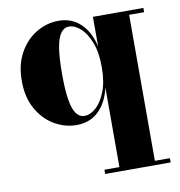

<svg xmlns="http://www.w3.org/2000/svg" viewBox="-81 -544 813 869"><g transform="rotate(-10 326.0 -110.0)"><path d="M332.5 250V230.5H401.5V-135Q385.5 -66 345.2 -28.2Q305 9.5 244.5 9.5Q190.5 9.5 142.2 -19Q94 -47.5 64 -101Q34 -154.5 34 -229.5Q34 -304.5 64 -358.2Q94 -412 142.2 -440.8Q190.5 -469.5 244.5 -469.5Q304.5 -469.5 345 -431.2Q385.5 -393 401.5 -324V-460H633.5V-440.5H564.5V230.5H633.5V250ZM286.5 -25Q313 -25 339.2 -48Q365.5 -71 383.5 -116.8Q401.5 -162.5 401.5 -229.5Q401.5 -297.5 383.5 -343.2Q365.5 -389 339.2 -412.2Q313 -435.5 286.5 -435.5Q264 -435.5 248.8 -414.5Q233.5 -393.5 226.2 -348Q219 -302.5 219 -229.5Q219 -156.5 226.2 -111.5Q233.5 -66.5 248.8 -45.8Q264 -25 286.5 -25Z"/></g></svg>

Font: Bodoni Moda ExtraBold
Style: Regular
Weight: 800
Version: Version 2.005